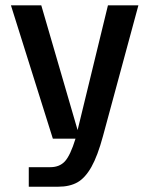

<svg xmlns="http://www.w3.org/2000/svg" viewBox="-20 -520 559 720"><path d="M87.9 106.9H168.9Q203.1 106.9 223.4 85Q243.7 63 263.2 0H178.2L21 -500H134.8L271 -32.2L384.8 -500H499L366.2 -9.8Q346.2 64.5 322.8 106Q299.3 147.5 270.3 163.8Q241.2 180.2 198.2 180.2H87.9Z"/></svg>

Font: Fivo Sans Modern Med
Style: Regular
Weight: 450
Designer: Alexander Slobzheninov
Foundry: Alexander Slobzheninov
Version: 1.0